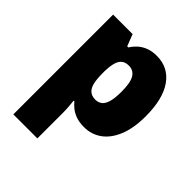

<svg xmlns="http://www.w3.org/2000/svg" viewBox="-218 -701 1079 1079"><g transform="rotate(45 321.5 -161.5)"><path d="M404 -563Q496 -563 548 -489.5Q600 -416 600 -278Q600 -184 573.5 -119.5Q547 -55 501.5 -22.5Q456 10 398 10Q359 10 332 0Q305 -10 287 -24.5Q269 -39 257 -54H251Q253 -35 255 -13Q257 9 257 38V240H66V-553H221L248 -483H257Q271 -505 290.5 -523Q310 -541 338 -552Q366 -563 404 -563ZM332 -413Q304 -413 288 -399.5Q272 -386 265 -360Q258 -334 257 -294V-279Q257 -235 263.5 -205Q270 -175 287 -159.5Q304 -144 333 -144Q357 -144 373.5 -157.5Q390 -171 398 -201Q406 -231 406 -280Q406 -353 387 -383Q368 -413 332 -413Z"/></g></svg>

Font: Noto Sans Armenian Black
Style: Regular
Weight: 900
Version: Version 2.007